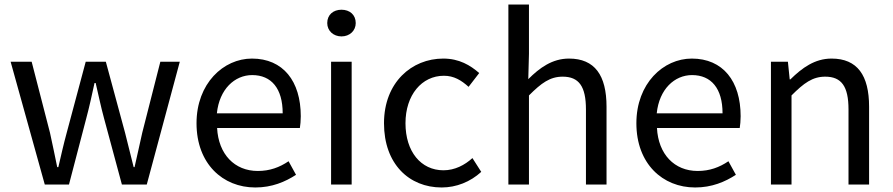

<svg xmlns="http://www.w3.org/2000/svg" viewBox="-20 -816 3948 849"><path d="M178 0H285L361 -291C375 -343 386 -394 398 -449H403C416 -394 426 -344 440 -293L519 0H629L775 -543H689L609 -229C597 -177 587 -128 575 -77H571C558 -128 546 -177 533 -229L448 -543H359L275 -229C261 -178 250 -128 238 -77H233C223 -128 212 -177 201 -229L120 -543H27Z M1109 13C1183 13 1241 -12 1289 -43L1256 -103C1216 -76 1173 -60 1120 -60C1017 -60 946 -134 940 -250H1306C1308 -263 1310 -282 1310 -302C1310 -457 1232 -557 1094 -557C968 -557 849 -447 849 -271C849 -92 965 13 1109 13ZM939 -315C950 -422 1018 -484 1095 -484C1180 -484 1230 -425 1230 -315Z M1444 0H1535V-543H1444ZM1490 -655C1526 -655 1553 -680 1553 -714C1553 -751 1526 -773 1490 -773C1454 -773 1427 -751 1427 -714C1427 -680 1454 -655 1490 -655Z M1933 13C1998 13 2060 -12 2108 -56L2069 -117C2035 -86 1991 -63 1941 -63C1841 -63 1773 -146 1773 -271C1773 -396 1845 -481 1943 -481C1987 -481 2020 -461 2052 -432L2099 -493C2060 -527 2011 -557 1940 -557C1801 -557 1678 -452 1678 -271C1678 -91 1789 13 1933 13Z M2228 0H2319V-394C2374 -449 2412 -477 2468 -477C2540 -477 2571 -434 2571 -332V0H2662V-344C2662 -483 2610 -557 2496 -557C2422 -557 2366 -516 2316 -466L2319 -578V-796H2228Z M3054 13C3128 13 3186 -12 3234 -43L3201 -103C3161 -76 3118 -60 3065 -60C2962 -60 2891 -134 2885 -250H3251C3253 -263 3255 -282 3255 -302C3255 -457 3177 -557 3039 -557C2913 -557 2794 -447 2794 -271C2794 -92 2910 13 3054 13ZM2884 -315C2895 -422 2963 -484 3040 -484C3125 -484 3175 -425 3175 -315Z M3389 0H3480V-394C3535 -449 3573 -477 3629 -477C3701 -477 3732 -434 3732 -332V0H3823V-344C3823 -483 3771 -557 3657 -557C3583 -557 3527 -516 3475 -465H3472L3464 -543H3389Z"/></svg>

Font: Noto Sans JP Regular
Style: Regular
Weight: 400
Designer: Ryoko NISHIZUKA (kana & ideographs); Paul D. Hunt (Latin, Greek & Cyrillic); Wenlong ZHANG (bopomofo); Sandoll Communica
Foundry: Adobe Systems Incorporated
Version: Version 1.004;PS 1.004;hotconv 1.0.82;makeotf.lib2.5.63406